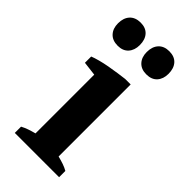

<svg xmlns="http://www.w3.org/2000/svg" viewBox="-233 -791 846 846"><g transform="rotate(45 190.0 -368.0)"><path d="M32 -663Q32 -697 50 -716.5Q68 -736 101 -736Q133 -736 150.5 -716.5Q168 -697 168 -663Q168 -631 150.5 -611.5Q133 -592 101 -592Q68 -592 50 -611.5Q32 -631 32 -663ZM211 -663Q211 -697 229 -716.5Q247 -736 279 -736Q312 -736 329.5 -716.5Q347 -697 347 -663Q347 -631 329.5 -611.5Q312 -592 279 -592Q247 -592 229 -611.5Q211 -631 211 -663ZM328 0H52V-39Q67 -47 83 -52.5Q99 -58 118 -63V-429L52 -437V-476Q67 -482 89.5 -488Q112 -494 137 -498.5Q162 -503 186.5 -506.5Q211 -510 228 -512H262V-63Q282 -58 298 -52.5Q314 -47 328 -39Z"/></g></svg>

Font: PT Serif
Style: Bold
Weight: 700
Designer: A.Korolkova, O.Umpeleva, V.Yefimov
Foundry: ParaType Ltd
Version: Version 1.000W OFL; ttfautohint (v1.6)